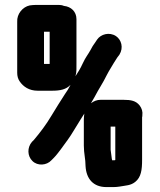

<svg xmlns="http://www.w3.org/2000/svg" viewBox="-20 -699 649 781"><path d="M328 -23C331 28 359 62 413 62H442C451 62 459 61 466 60C493 55 511 56 530 41C554 22 558 -8 558 -49V-222C559 -225 559 -227 559 -230C561 -245 557 -258 548 -270C533 -289 513 -293 482 -293H389C375 -293 362 -288 350 -279C355 -288 360 -296 365 -305C382 -338 398 -360 414 -393C427 -418 430 -420 443 -443L457 -465L466 -477C483 -505 474 -537 452 -552C425 -570 390 -560 375 -538L367 -526C360 -517 354 -507 349 -497C337 -475 329 -468 316 -440C307 -420 298 -406 287 -389C292 -405 291 -424 291 -441V-621C291 -652 269 -672 240 -675C233 -678 226 -679 219 -679H126C117 -679 109 -678 101 -677C72 -671 48 -642 50 -610V-403C50 -390 53 -378 60 -368C75 -346 99 -330 133 -330H192C225 -330 249 -335 267 -354C260 -340 252 -327 244 -316C225 -287 208 -259 189 -228C167 -191 144 -161 118 -130L110 -122C90 -99 91 -64 112 -44C133 -23 170 -26 189 -47L197 -55C218 -76 237 -106 256 -131C271 -151 294 -192 309 -215L323 -237C322 -229 321 -220 321 -211V-107C321 -74 328 -53 328 -23ZM449 -184V-48C447 -47 445 -47 442 -47H436C436 -49 436 -51 435 -52C433 -65 432 -77 430 -90V-184ZM182 -570V-439H159V-570Z"/></svg>

Font: Electronic
Style: ExHv
Weight: 900
Version: Version 1.011